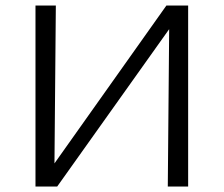

<svg xmlns="http://www.w3.org/2000/svg" viewBox="-20 -678 813 698"><path d="M664 0H590L595 -572L188 0H109V-658H183L178 -84L585 -658H664Z"/></svg>

Font: Ysabeau
Style: Regular
Weight: 400
Designer: Christian Thalmann (Catharsis Fonts)
Version: Version 0.003